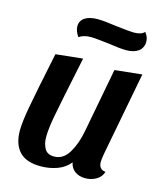

<svg xmlns="http://www.w3.org/2000/svg" viewBox="-111 -805 770 908"><g transform="rotate(15 274.0 -351.0)"><path d="M443 -73Q443 -56 451.5 -45.5Q460 -35 477 -34Q469 -8 445 6Q421 20 391 20Q361 20 340.5 5Q320 -10 315 -37Q292 -8 254.5 6Q217 20 173 20Q102 20 68.5 -16Q35 -52 35 -119Q35 -158 48.5 -233.5Q62 -309 104 -510L236 -524Q187 -290 175 -225Q163 -160 163 -121Q163 -87 176.5 -64Q190 -41 222 -41Q267 -41 294 -85.5Q321 -130 333 -193L393 -510L526 -524L448 -115Q443 -85 443 -73ZM504 -679Q504 -648 482 -631.5Q460 -615 422 -615Q392 -615 333 -624Q265 -632 247 -632Q210 -632 188 -616Q170 -642 170 -665Q170 -692 192.5 -707Q215 -722 255 -722Q287 -722 348 -713Q414 -705 435 -705Q473 -705 487 -722Q504 -701 504 -679Z"/></g></svg>

Font: Sansita Medium Italic
Style: Regular
Weight: 500
Italic angle: -11°
Designer: Pablo Cosgaya
Foundry: Omnibus-Type
Version: Version 1.006